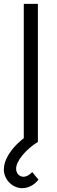

<svg xmlns="http://www.w3.org/2000/svg" viewBox="-44 -740 298 1001"><path d="M72 241C103.5 241 134.5 225 156.5 196.5L124 157C110 172.5 93.5 181.5 78 181.5C57.5 181.5 40 164 40 139.5C40 98.5 92.5 37 153.5 0V-720H80V-19.5C67 -9.5 55 1 43.5 12.5C2 54.5 -24 101.5 -24 143.5C-24 195 19.5 241 72 241Z"/></svg>

Font: Vela Sans
Style: Regular
Weight: 400
Designer: Principal design: Mikhail Sharanda - project Manrope.
Design modification: Ravid Balaliev
Foundry: Mikhail Sharanda
Version: Version 1.001